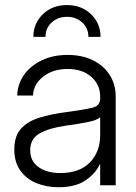

<svg xmlns="http://www.w3.org/2000/svg" viewBox="-20 -746 548 773"><path d="M215.3 7.8Q166.5 7.8 126 -9Q85.4 -25.9 61.5 -59.8Q37.6 -93.8 37.6 -144Q37.6 -197.8 64.2 -227.5Q90.8 -257.3 137.9 -272Q185.1 -286.6 245.6 -294.4Q317.4 -304.2 350.3 -311.8Q383.3 -319.3 383.3 -349.6V-357.4Q383.3 -405.3 347.4 -436.8Q311.5 -468.3 252.4 -468.3Q192.9 -468.3 153.8 -437.5Q114.7 -406.7 112.8 -361.3H49.3Q50.8 -408.2 77.1 -445.1Q103.5 -481.9 148.7 -503.4Q193.8 -524.9 252.4 -524.9Q310.1 -524.9 353.5 -503.7Q397 -482.4 421.4 -444.6Q445.8 -406.7 445.8 -357.4V0H383.3V-84.5H381.8Q365.2 -48.3 325 -20.3Q284.7 7.8 215.3 7.8ZM223.1 -49.3Q300.3 -49.3 341.8 -92Q383.3 -134.8 383.3 -201.7V-273.9Q370.1 -261.7 331.8 -254.2Q293.5 -246.6 242.7 -239.7Q178.2 -230.5 139.9 -209Q101.6 -187.5 101.6 -141.1Q101.6 -96.7 135.5 -73Q169.4 -49.3 223.1 -49.3ZM249.5 -725.6Q308.6 -725.6 346.7 -688.5Q384.8 -651.4 384.8 -597.7H335.9Q335.9 -632.3 311.3 -655.3Q286.6 -678.2 249.5 -678.2Q212.4 -678.2 187.7 -655.3Q163.1 -632.3 163.1 -597.7H114.3Q114.3 -651.4 152.3 -688.5Q190.4 -725.6 249.5 -725.6Z"/></svg>

Font: Inter Display Light
Style: Regular
Weight: 300
Designer: Rasmus Andersson
Foundry: rsms
Version: Version 4.000;git-a52131595